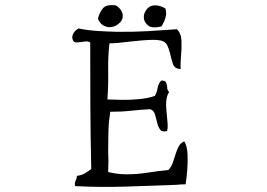

<svg xmlns="http://www.w3.org/2000/svg" viewBox="-20 -755 1040 749"><path d="M704 -36Q695 -36 686 -35.5Q677 -35 668 -34Q570 -30 468 -27Q366 -24 273 -29Q271 -38 272.5 -43Q274 -48 276 -53Q278 -56 279 -60Q280 -64 280 -69Q298 -71 311.5 -79Q325 -87 336 -96Q333 -222 332.5 -343Q332 -464 332 -589Q325 -594 316 -593.5Q307 -593 298 -591Q288 -590 279 -589.5Q270 -589 265 -597Q258 -611 266.5 -625Q275 -639 287 -644Q319 -637 356.5 -634.5Q394 -632 434 -631Q495 -630 556.5 -633.5Q618 -637 670 -641Q687 -625 688 -594.5Q689 -564 686 -534Q685 -520 684.5 -508Q684 -496 685 -486Q661 -486 654.5 -506Q648 -526 643 -548Q639 -565 632 -579Q625 -593 607 -597Q594 -600 573.5 -599.5Q553 -599 530 -597Q518 -596 505.5 -594.5Q493 -593 480 -592Q458 -589 439 -587.5Q420 -586 407 -586Q401 -535 402 -478Q403 -421 399 -367Q422 -366 456 -365.5Q490 -365 525 -368.5Q560 -372 584 -381Q592 -394 595 -412.5Q598 -431 610 -441Q621 -441 625 -437Q629 -433 630 -427Q632 -420 632.5 -411Q633 -402 640 -396Q633 -386 630.5 -373.5Q628 -361 628 -347Q628 -337 629 -326Q630 -315 631 -304Q633 -288 634 -272Q635 -256 632 -244Q613 -239 605.5 -248.5Q598 -258 594 -273Q590 -290 585 -307.5Q580 -325 566 -329Q526 -327 491 -323Q456 -319 410 -319Q404 -280 403 -243.5Q402 -207 402 -169Q403 -149 403 -128Q403 -107 402 -84Q437 -75 474 -75Q515 -75 556 -81.5Q597 -88 637 -92Q648 -103 654 -120Q660 -137 665 -154Q670 -170 677 -183.5Q684 -197 699 -204Q710 -185 711.5 -154.5Q713 -124 710.5 -92Q708 -60 704 -36ZM459 -695Q460 -676 442.5 -662Q425 -648 405 -649Q392 -650 380.5 -657.5Q369 -665 362 -682Q367 -704 380.5 -721.5Q394 -739 432 -734Q446 -725 452 -715Q458 -705 459 -695ZM625 -722Q631 -704 625.5 -686Q620 -668 610 -652Q574 -643 558 -655.5Q542 -668 541 -686Q540 -704 553.5 -720Q567 -736 590 -734Q598 -733 606.5 -730.5Q615 -728 625 -722Z"/></svg>

Font: Yuji Syuku
Style: Regular
Weight: 400
Designer: Kataoka Yuji
Foundry: Kinuta Font Factory
Version: Version 3.002